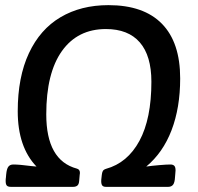

<svg xmlns="http://www.w3.org/2000/svg" viewBox="-20 -727 771 747"><path d="M2 -23Q2 -31 3 -36L4 -48Q6 -70 12.5 -78.5Q19 -87 32 -87Q55 -87 101 -81L122 -79Q49 -155 49 -294Q49 -427 92.5 -520Q136 -613 215.5 -660Q295 -707 402 -707Q539 -707 610 -634.5Q681 -562 681 -422Q681 -308 647.5 -220.5Q614 -133 549 -79Q570 -82 599 -84.5Q628 -87 643 -87Q653 -87 658 -82Q663 -77 663 -64L662 -51L661 -39Q660 -17 653.5 -8.5Q647 0 634 0H392Q381 0 377 -6.5Q373 -13 374 -28L376 -46Q377 -56 380 -61.5Q383 -67 392 -70Q476 -93 522.5 -179Q569 -265 569 -409Q569 -510 524 -562Q479 -614 392 -614Q282 -614 221 -528.5Q160 -443 160 -282Q160 -103 279 -71Q291 -68 291 -54L290 -46L288 -23Q287 -10 281 -5Q275 0 264 0H23Q11 0 6.5 -5Q2 -10 2 -23Z"/></svg>

Font: Asap-MediumItalic
Style: Italic
Weight: 500
Italic angle: -6°
Designer: Pablo Cosgaya
Foundry: Omnibus-Type
Version: Version 2.000; ttfautohint (v1.8)